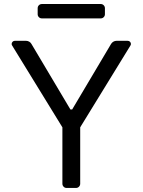

<svg xmlns="http://www.w3.org/2000/svg" viewBox="-20 -929 705 949"><path d="M288.4 -21V-299.7L40.1 -703.8Q37.6 -707.4 37.6 -712Q37.6 -718 42.3 -722.7Q46.9 -727.3 53.3 -727.3H108.7Q116.8 -727.3 124.1 -723.2Q131.4 -719.1 135.3 -712L328.1 -387.8H336.6L529.1 -712Q533.4 -719.1 540.7 -723.2Q547.9 -727.3 556.1 -727.3H611.2Q617.9 -727.3 622.5 -722.7Q627.1 -718 627.1 -712Q627.1 -707.4 624.6 -703.8L376.4 -299.7V-21Q376.4 -12.4 370.4 -6.2Q364.3 0 355.5 0H308.9Q300.4 0 294.4 -6.2Q288.4 -12.4 288.4 -21ZM478 -909.1H187.1Q178.3 -909.1 172.2 -903.1Q166.2 -897 166.2 -888.5V-858.7Q166.2 -850.1 172.2 -844.1Q178.3 -838.1 187.1 -838.1H478Q486.5 -838.1 492.5 -844.1Q498.6 -850.1 498.6 -858.7V-888.5Q498.6 -897 492.5 -903.1Q486.5 -909.1 478 -909.1Z"/></svg>

Font: DeltaSans
Style: Regular
Weight: 400
Designer: Rasmus Andersson
Foundry: rsms
Version: Version 3.012